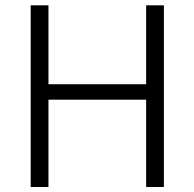

<svg xmlns="http://www.w3.org/2000/svg" viewBox="-20 -727 748 739"><path d="M542.5 -706.5V-410.2V-402.8H535.2H173.8H166.5V-410.2V-706.5H98.1V-7.3H166.5V-335.9V-343.3H173.8H535.2H542.5V-335.9V-7.3H610.8V-706.5Z"/></svg>

Font: Sahel Light
Style: Regular
Weight: 300
Foundry: Saber Rastikerdar (saber.rastikerdar@gmail.com)
Version: Version 3.4.0